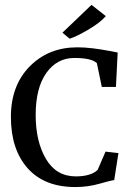

<svg xmlns="http://www.w3.org/2000/svg" viewBox="-20 -747 525 775"><path d="M261 -591 232 -615 349 -727H350L407 -682Q385 -656 337.5 -628Q290 -600 262 -591ZM284 8Q159 8 91.5 -68Q24 -144 24 -275Q24 -402 100 -479Q176 -556 292 -556Q322 -556 354.5 -552Q387 -548 418.5 -542Q450 -536 455 -535L448 -396H391L371 -492Q350 -513 280 -513Q210 -513 167 -452.5Q124 -392 124 -283Q124 -176 165.5 -105.5Q207 -35 286 -35Q346 -35 374 -61L406 -135L458 -129L441 -20Q429 -19 382 -5.5Q335 8 284 8Z"/></svg>

Font: Aikya Medium
Style: Regular
Weight: 500
Designer: Neelakash Kshetrimayum (Latin subset based on Merriweather by Eben Sorkin)
Foundry: Brand New Type
Version: Version 1.00 b005